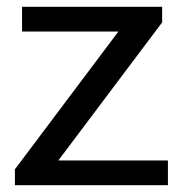

<svg xmlns="http://www.w3.org/2000/svg" viewBox="-20 -546 540 566"><path d="M24 0V-47L329 -453H45V-526H458V-480L152 -73H475V0Z"/></svg>

Font: Archivo VF Beta
Style: Regular
Weight: 400
Designer: Hector Gatti
Foundry: Omnibus-Type
Version: Version 1.002